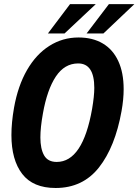

<svg xmlns="http://www.w3.org/2000/svg" viewBox="-20 -922 690 958"><path d="M37 -248Q37 -310.5 50 -384.5Q69.5 -494 115 -572.8Q160.5 -651.5 226.5 -693.2Q292.5 -735 372 -735Q442.5 -735 493 -705Q543.5 -675 570.2 -617.2Q597 -559.5 597 -477Q597 -426.5 586.5 -368Q554.5 -189 473.8 -86.5Q393 16 257.5 16Q145 16 91 -54Q37 -124 37 -248ZM439.5 -378.5Q450.5 -443 450.5 -483.5Q450.5 -605.5 370 -605.5Q302 -605.5 258.5 -540Q215 -474.5 194 -355Q181.5 -286 181.5 -236Q181.5 -179 200.2 -146.5Q219 -114 263 -114Q393 -114 439.5 -378.5ZM523.5 -901.5H650.5L496 -755H412ZM329.5 -901.5H458L302 -755H219Z"/></svg>

Font: JuliaMono ExtraBold
Style: Italic
Weight: 800
Italic angle: -9°
Monospace: yes
Designer: cormullion
Foundry: corm
Version: Version 0.057; ttfautohint (v1.8.4)